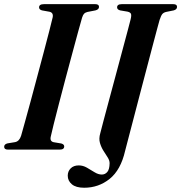

<svg xmlns="http://www.w3.org/2000/svg" viewBox="-22 -720 872 924"><path d="M222.5 -63.5Q216.5 -39.5 237 -35.5L273 -29.5Q287 -25.5 287 -15.5Q287 0 265.5 0H16.5Q-2 0 -2 -13.5Q-2 -26 14 -30L50.5 -36Q71 -40 79.5 -66.5Q85.5 -88 97.8 -132Q110 -176 125.5 -233Q141 -290 157.2 -351.5Q173.5 -413 188.8 -470Q204 -527 215.2 -571Q226.5 -615 231.5 -636.5Q236 -659 216 -663.5L180 -670Q166 -674 166 -684.5Q166 -700 189.5 -700H436.5Q454.5 -700 454.5 -687Q454.5 -674.5 437.5 -670L399 -662.5Q388.5 -660 383 -654.5Q377.5 -649 373 -635Q366.5 -613 354 -567.2Q341.5 -521.5 325.8 -462.8Q310 -404 293.2 -341.2Q276.5 -278.5 261.8 -221.5Q247 -164.5 236.5 -122.5Q226 -80.5 222.5 -63.5ZM746 -624Q743.5 -615.5 734.2 -581Q725 -546.5 711.2 -494.5Q697.5 -442.5 681.5 -381.5Q665.5 -320.5 649.2 -258.5Q633 -196.5 618.8 -142Q604.5 -87.5 594.2 -48Q584 -8.5 580 6.5Q559 98 505.8 140.8Q452.5 183.5 383 183.5Q343.5 183.5 323.8 166.8Q304 150 304 125.5Q304 104.5 318.2 90.2Q332.5 76 357 76Q377.5 76 396.5 87Q415.5 98 433.2 109Q451 120 468 120Q483.5 120 494.2 107.8Q505 95.5 505.5 65.5Q505.5 52 496.2 37.5Q487 23 476 5.8Q465 -11.5 459 -32.2Q453 -53 460.5 -78.5Q464.5 -95 476 -138.2Q487.5 -181.5 503.2 -239.8Q519 -298 535.8 -361Q552.5 -424 567.8 -480.5Q583 -537 593.5 -576.5Q604 -616 606.5 -626.5Q611.5 -646 608.2 -653.5Q605 -661 591.5 -664L556 -670Q541.5 -674 541.5 -684.5Q541.5 -700 564 -700H812Q830 -700 830 -687Q830 -674.5 814 -670L777 -662.5Q765 -659.5 759 -652.2Q753 -645 746 -624Z"/></svg>

Font: Fraunces 72pt S000 SemiBold
Style: Italic
Weight: 600
Italic angle: -16°
Version: Version 1.000; ttfautohint (v1.8.3)